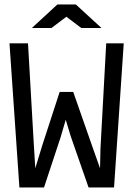

<svg xmlns="http://www.w3.org/2000/svg" viewBox="-20 -830 590 850"><path d="M527.8 -638.2 484.9 0H372.1L293 -227.1L271 -299.8L248 -221.2L174.8 0H65.9L22 -638.2H104L128.9 -204.1L136.2 -85L167 -186L244.1 -422.9H304.2L393.1 -168.9L422.9 -85L424.8 -172.9L450.2 -638.2ZM429.2 -706.1H339.8L273.9 -755.9L208 -706.1H121.1L233.9 -810.1H315.9ZM0 -638.2Z"/></svg>

Font: Code New Roman
Style: Regular
Weight: 400
Monospace: yes
Designer: Sam Radian
Foundry: Code New Roman
Version: Version 2.00 November 29, 2014